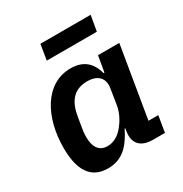

<svg xmlns="http://www.w3.org/2000/svg" viewBox="-169 -843 937 983"><g transform="rotate(-30 300.0 -351.0)"><path d="M189 12C277 12 324 -43 363 -122H367L364 -103C354 -38 389 0 461 0H531L547 -96H489L559 -516H433L417 -422H412C394 -490 352 -528 277 -528C126 -528 43 -372 43 -193C43 -61 88 12 189 12ZM244 -88C192 -88 171 -127 171 -184C171 -202 173 -217 175 -229L186 -295C199 -376 237 -428 317 -428C385 -428 412 -390 403 -337L388 -243C381 -201 357 -162 338 -139C311 -106 279 -88 244 -88ZM192 -623H488L504 -714H207Z"/></g></svg>

Font: IBM Plex Mono SmBld
Style: Italic
Weight: 600
Italic angle: -9.5°
Monospace: yes
Designer: Mike Abbink, Paul van der Laan, Pieter van Rosmalen
Foundry: Bold Monday
Version: Version 2.004